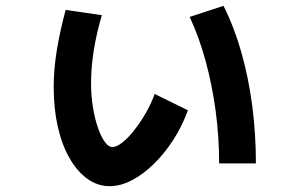

<svg xmlns="http://www.w3.org/2000/svg" viewBox="-20 -603 1040 658"><path d="M356 35Q314 35 279 9.5Q244 -16 218 -61.5Q192 -107 178 -169Q164 -231 164 -305Q164 -364 174.5 -429.5Q185 -495 205 -569L329 -551Q310 -486 301 -428Q292 -370 292 -317Q292 -275 298.5 -235.5Q305 -196 315.5 -165.5Q326 -135 339 -117Q352 -99 365 -99Q379 -99 398.5 -114Q418 -129 439 -155.5Q460 -182 479 -214.5Q498 -247 510 -281L624 -225Q604 -170 573.5 -123Q543 -76 506.5 -40.5Q470 -5 431.5 15Q393 35 356 35ZM731 -43Q731 -134 719 -223Q707 -312 684.5 -394.5Q662 -477 630 -545L746 -583Q783 -509 807.5 -422.5Q832 -336 844.5 -240Q857 -144 857 -43Z"/></svg>

Font: M PLUS 1
Style: Bold
Weight: 700
Designer: Coji Morishita
Foundry: UNDERFOREST DESIGN
Version: Version 1.001